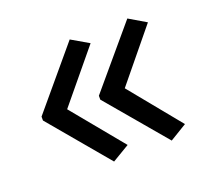

<svg xmlns="http://www.w3.org/2000/svg" viewBox="-81 -566 659 607"><g transform="rotate(-20 248.5 -262.5)"><path d="M232.9 -269 400.9 -467.8 458 -434.1 317.9 -263.2 458 -91.8 400.9 -57.1 232.9 -255.9ZM40 -269 207 -467.8 265.1 -434.1 124 -263.2 265.1 -91.8 207 -57.1 40 -255.9Z"/></g></svg>

Font: OpenSans-Regular
Style: Regular
Weight: 400
Foundry: Ascender Corporation
Version: Version 1.10